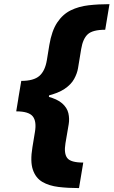

<svg xmlns="http://www.w3.org/2000/svg" viewBox="-20 -790 561 948"><path d="M70.3 -303.2 85 -390.6Q146.5 -390.6 174.6 -415.3Q202.6 -439.9 211.4 -493.2L223.6 -567.9Q235.4 -638.2 262.7 -679Q290 -719.7 329.3 -739Q368.7 -758.3 417.2 -763.9Q465.8 -769.5 520.5 -769.5L499.5 -643.1Q437.5 -643.1 413.3 -620.8Q389.2 -598.6 380.9 -548.3L365.2 -453.1Q360.8 -426.8 345.9 -399.9Q331.1 -373 299.1 -351.3Q267.1 -329.6 211.9 -316.4Q156.7 -303.2 70.3 -303.2ZM370.1 138.7Q315.9 138.7 269 133.1Q222.2 127.4 189.2 108.2Q156.2 88.9 142.3 48.1Q128.4 7.3 140.1 -63L152.3 -137.2Q161.6 -190.9 141.6 -215.6Q121.6 -240.2 60.1 -240.2L74.7 -327.6Q160.6 -327.6 211.7 -314.5Q262.7 -301.3 287.1 -279.5Q311.5 -257.8 317.6 -231Q323.7 -204.1 319.3 -177.2L303.2 -82.5Q294.9 -32.2 312 -9.8Q329.1 12.7 391.1 12.7ZM60.1 -240.2 85 -390.6H234.4L209.5 -240.2Z"/></svg>

Font: Inter 20pt ExtraBold
Style: Italic
Weight: 800
Italic angle: -9.3988°
Version: Version 4.001;git-66647c0bb